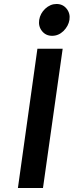

<svg xmlns="http://www.w3.org/2000/svg" viewBox="-20 -945 370 965"><path d="M329 -845Q334 -877 315 -901Q296 -925 264 -925Q233 -925 207 -901Q182 -877 177 -845Q172 -813 191 -789Q210 -765 242 -765Q274 -765 299 -789Q324 -814 329 -845ZM70 0H196L295 -700H168Z"/></svg>

Font: Unageo
Style: Bold-Italic
Weight: 700
Designer: Richard Sepsi
Foundry: Richard Sepsi
Version: Version 2.000